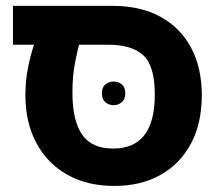

<svg xmlns="http://www.w3.org/2000/svg" viewBox="-20 -609 736 642"><path d="M362.3 12.7Q271.5 12.7 204.8 -24.9Q138.2 -62.5 101.6 -130.9Q64.9 -199.2 64.9 -291.5Q64.9 -336.4 73 -379.2Q81.1 -421.9 93.8 -459.5H23.4V-589.4H356.4Q450.7 -589.4 517.3 -552.5Q584 -515.6 619.4 -448.7Q654.8 -381.8 654.8 -290.5Q654.8 -197.3 618.7 -129.2Q582.5 -61 516.8 -24.2Q451.2 12.7 362.3 12.7ZM358.4 -112.3Q497.6 -112.3 497.6 -292.5Q497.6 -388.7 459.2 -424.1Q420.9 -459.5 341.3 -459.5H244.1Q238.8 -439.5 230.5 -397.2Q222.2 -355 222.2 -298.3Q222.2 -206.5 254.2 -159.4Q286.1 -112.3 358.4 -112.3ZM320.8 -296.9Q320.8 -317.4 332.5 -326.9Q344.2 -336.4 359.9 -336.4Q375.5 -336.4 387.2 -326.9Q398.9 -317.4 398.9 -296.9Q398.9 -277.3 387.2 -267.3Q375.5 -257.3 359.9 -257.3Q344.2 -257.3 332.5 -267.1Q320.8 -276.9 320.8 -296.9Z"/></svg>

Font: Lunasima
Style: Bold
Weight: 700
Designer: The DocRepair Project, Monotype Design Team
Foundry: Google
Version: Version 2.009